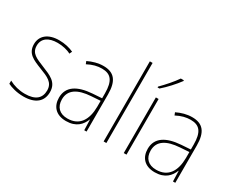

<svg xmlns="http://www.w3.org/2000/svg" viewBox="-107 -1166 1918 1578"><g transform="rotate(30 852.0 -377.5)"><path d="M362 -130C362 -226 287 -251 207 -284C132 -315 76 -334 76 -407C76 -477 130 -513 215 -513C260 -513 310 -502 341 -484L353 -509C317 -526 269 -538 215 -538C110 -538 50 -485 50 -407C50 -317 116 -292 199 -259C277 -229 335 -206 335 -131C335 -59 291 -15 189 -15C134 -15 82 -29 38 -53V-23C70 -7 125 10 189 10C305 10 362 -44 362 -130Z M636 -537C586 -537 537 -523 492 -501L502 -476C551 -502 594 -512 636 -512C720 -512 758 -467 758 -347V-301L670 -295C531 -285 448 -234 448 -129C448 -49 495 10 593 10C690 10 735 -42 757 -99H759L762 0H784V-353C784 -483 736 -537 636 -537ZM671 -271 758 -277V-220C757 -98 708 -14 593 -14C518 -14 476 -57 476 -129C476 -220 549 -263 671 -271Z M972 0V-760H946V0Z M1266 -758V-765H1237C1206 -719 1153 -659 1108 -614V-606H1126C1174 -647 1232 -711 1266 -758ZM1163 0V-528H1137V0Z M1478 -537C1428 -537 1379 -523 1334 -501L1344 -476C1393 -502 1436 -512 1478 -512C1562 -512 1600 -467 1600 -347V-301L1512 -295C1373 -285 1290 -234 1290 -129C1290 -49 1337 10 1435 10C1532 10 1577 -42 1599 -99H1601L1604 0H1626V-353C1626 -483 1578 -537 1478 -537ZM1513 -271 1600 -277V-220C1599 -98 1550 -14 1435 -14C1360 -14 1318 -57 1318 -129C1318 -220 1391 -263 1513 -271Z"/></g></svg>

Font: Noto Sans Ethiopic SemiCondensed Thin
Style: Regular
Weight: 100
Width: 4
Designer: Monotype Design Team
Foundry: Monotype Imaging Inc.
Version: Version 2.102